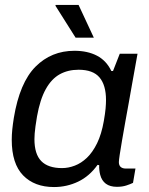

<svg xmlns="http://www.w3.org/2000/svg" viewBox="-20 -743 601 775"><path d="M198 12Q119.1 12 73.2 -35.2Q27.4 -82.4 27.4 -178.8Q27.4 -198.8 29.6 -220.7Q31.9 -242.7 35.9 -267.7Q59.4 -409.5 123.3 -473.8Q187.1 -538 280.6 -538Q333.4 -538 371.4 -518.2Q409.5 -498.3 429.5 -456.3H436.1L463.4 -526H535.1L512.9 -402.4Q507.3 -368.3 499.8 -328.4Q492.3 -288.4 485.4 -248.9Q478.4 -209.3 472.5 -175.4Q466.6 -141.5 463.2 -118.3Q459.8 -95.1 459.8 -88.8Q459.8 -75.7 467.1 -69.2Q474.4 -62.7 487.4 -62.7H526.8L516.9 -4.9Q506.9 0.1 490.2 5.6Q473.5 11.1 452.1 11.1Q424.3 11.1 407.3 -1.4Q390.4 -14 384.4 -37.6Q382.2 -45.7 381.1 -55.6Q379.9 -65.5 380.4 -76.2L373.8 -77.6Q341.3 -31.8 295.6 -9.9Q249.8 12 198 12ZM230.4 -64.5Q256 -64.5 281.8 -74.4Q307.7 -84.2 330.8 -106.1Q353.9 -128.1 371.9 -164.8Q389.8 -201.5 399.1 -254.7Q404.5 -285.7 406.2 -304.9Q407.9 -324.1 407.9 -339.4Q407.9 -399.2 381.7 -430.4Q355.5 -461.5 297.3 -461.5Q254.2 -461.5 221 -443.1Q187.8 -424.6 164.8 -383.3Q141.7 -342 129.4 -273.1Q125.4 -249.6 123.2 -233.1Q121 -216.6 120 -204.2Q119 -191.8 119 -181.4Q119 -120.9 146.6 -92.7Q174.2 -64.5 230.4 -64.5ZM285.1 -591 203.7 -720 204.7 -723H297.2L358.7 -591Z"/></svg>

Font: Archivo Variable SemiBold
Style: Italic
Weight: 600
Italic angle: -10°
Designer: Hector Gatti
Foundry: Omnibus-Type
Version: Version 2.001